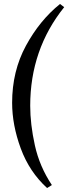

<svg xmlns="http://www.w3.org/2000/svg" viewBox="-20 -731 343 966"><path d="M303 -695Q132 -482 132 -199Q132 -106 155.5 0.5Q179 107 241 200L217 215Q128 134 84.5 16Q41 -102 41 -214Q41 -373 110.5 -501Q180 -629 282 -711Z"/></svg>

Font: Almendra
Style: Bold Italic
Weight: 700
Italic angle: -12°
Designer: Ana Sanfelippo
Foundry: Ana Sanfelippo
Version: Version 1.004